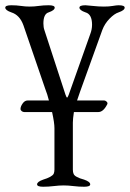

<svg xmlns="http://www.w3.org/2000/svg" viewBox="-23 -425 494 730"><path d="M254 41V220Q254 230 257 236.5Q260 243 269 247.5Q278 252 281 253Q284 254 297 258Q320 266 320 276Q320 285 297 285Q277 285 256.5 282.5Q236 280 219 280Q202 280 181.5 282.5Q161 285 141 285Q118 285 118 276Q118 266 141 258Q174 248 181 236Q184 229 184 220V62Q184 42 175 1H69Q64 1 59.5 -2.5Q55 -6 55 -11Q55 -20 63 -31.5Q71 -43 82 -43H163Q158 -64 148 -90L66 -329Q52 -368 20 -378Q-3 -386 -3 -396Q-3 -405 20 -405Q40 -405 56.5 -402.5Q73 -400 90 -400Q107 -400 124.5 -402.5Q142 -405 162 -405Q185 -405 185 -396Q185 -386 162 -378Q142 -372 142 -336Q142 -321 146 -310L226 -65Q230 -54 232 -54Q234 -54 238 -64L320 -295Q327 -313 327 -331Q327 -371 302 -378Q279 -386 279 -396Q279 -405 302 -405Q307 -405 329.5 -402.5Q352 -400 372 -400Q392 -400 406 -402.5Q420 -405 428 -405Q451 -405 451 -396Q451 -386 428 -378Q412 -373 393.5 -354Q375 -335 366 -311L282 -78Q277 -65 270 -43H372Q378 -43 382.5 -38.5Q387 -34 385 -29Q370 1 351 1H258Q254 27 254 41Z"/></svg>

Font: EB Garamond SC 12
Style: Regular
Weight: 400
Version: Version 0.016 ; ttfautohint (v0.97) -l 8 -r 50 -G 200 -x 0 -